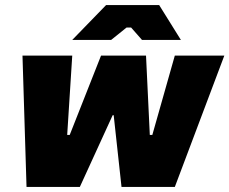

<svg xmlns="http://www.w3.org/2000/svg" viewBox="-20 -740 908 760"><path d="M85 0H296L426 -284H430L461 0H672L868 -520H672L583 -206H573L558 -520H380L256 -206H246L266 -520H69ZM696 -582 610 -720H400L266 -582H420L481 -631H499L542 -582Z"/></svg>

Font: Fixel Display 20240404 Black
Style: Italic
Weight: 900
Italic angle: -10°
Designer: AlfaBravo + MacPaw
Foundry: Kyrylo Tkachov, Marchela Mozhyna, Serhii Makarenko, Maria Weinstein, Zakhar Kryvoshyya
Version: Version 1.211;Glyphs 3.2 (3225)